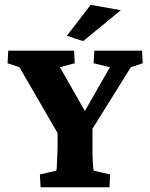

<svg xmlns="http://www.w3.org/2000/svg" viewBox="-20 -786 631 806"><path d="M529.3 -503.9 319.3 -167 368.2 -275.4V-175.8Q368.2 -165 368.2 -148.4Q368.2 -131.8 369.1 -114.7Q370.1 -97.7 371.1 -85Q372.1 -72.3 374 -69.3L442.4 -53.7L439.5 0H150.4L147.5 -53.7L215.8 -69.3Q217.8 -72.3 218.3 -85Q218.8 -97.7 219.7 -114.7Q220.7 -131.8 221.2 -148.4Q221.7 -165 221.7 -175.8V-275.4L256.8 -167L61.5 -503.9L11.7 -520.5L14.6 -573.2H291L293.9 -520.5L231.4 -503.9L349.6 -296.9H323.2L441.4 -503.9L373 -520.5L376 -573.2H576.2L579.1 -520.5ZM329.1 -613.3 260.7 -635.7 360.4 -765.6 487.3 -743.2Z"/></svg>

Font: Crimson Pro ExtraBold
Style: Regular
Weight: 800
Designer: Jacques Le Bailly
Foundry: Baron von Fonthausen
Version: Version 1.003